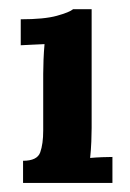

<svg xmlns="http://www.w3.org/2000/svg" viewBox="-20 -403 286 423"><path d="M30.8 -48.8Q62 -48.8 68.6 -67.3Q75.2 -85.8 75.2 -115.5V-240.2Q75.2 -254.1 75.9 -271.5Q76.6 -289 78.1 -305.8Q66.4 -305.1 49.9 -304.5Q33.4 -304 25.7 -303.3V-360.5Q77.4 -360.5 105.2 -368.2Q133.1 -375.9 141.2 -382.8H181.9V-121Q181.9 -110.4 181.2 -91.1Q180.4 -71.9 178.6 -55Q190.3 -56.1 205 -56.7Q219.7 -57.2 227.7 -57.2V0H30.8Z"/></svg>

Font: Parastoo
Style: Regular
Weight: 400
Foundry: Saber Rastikerdar (saber.rastikerdar@gmail.com)
Version: Version 3.000